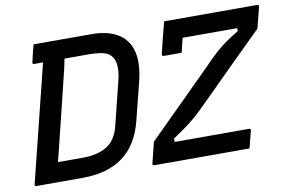

<svg xmlns="http://www.w3.org/2000/svg" viewBox="-74 -830 1438 960"><g transform="rotate(-10 645.0 -350.0)"><path d="M442 -700Q520 -700 571.5 -670.5Q623 -641 640.5 -580Q658 -519 634 -422L586 -232Q528 0 272 0H39Q28 0 31 -11Q67 -157 105.5 -310.5Q144 -464 178 -603H134Q122 -603 126 -614Q131 -637 136 -657.5Q141 -678 147 -700ZM869 -530H779Q768 -530 770 -541Q778 -575 789.5 -620.5Q801 -666 810 -700H1282Q1292 -700 1290 -689L1263 -583Q1204 -525 1131.5 -453.5Q1059 -382 961 -284Q927 -250 903 -227Q879 -204 857.5 -186.5Q836 -169 812.5 -152.5Q789 -136 757 -114V-97H1134Q1146 -97 1142 -86Q1136 -63 1131 -43Q1126 -23 1120 0H637Q626 0 629 -11L655 -116Q731 -191 809 -269Q887 -347 981 -440Q1019 -480 1046 -504Q1073 -528 1099.5 -546.5Q1126 -565 1164 -588V-603H887Q882 -585 877.5 -566Q873 -547 869 -530ZM165 -99H291Q369 -99 416 -129.5Q463 -160 479 -230L533 -447Q556 -540 520 -576Q506 -591 478 -597Q450 -603 406 -603H287Q283 -585 279.5 -566.5Q276 -548 271 -530Q245 -422 218.5 -315Q192 -208 165 -99Z"/></g></svg>

Font: Recursive Sn Lnr St Med
Style: Italic
Weight: 500
Italic angle: -15°
Version: Version 1.079;hotconv 1.0.112;makeotfexe 2.5.65598; ttfautoh